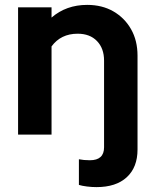

<svg xmlns="http://www.w3.org/2000/svg" viewBox="-20 -551 633 786"><path d="M375 215Q356 215 336 212.5Q316 210 303 206V101Q323 105 348 105Q406 105 406 52V-303Q406 -353 377 -383Q348 -413 298 -413Q229 -413 191 -361V0H54V-521H191V-479Q251 -531 337 -531Q398 -531 444 -504.5Q490 -478 516.5 -431.5Q543 -385 543 -323V61Q543 134 499 174.5Q455 215 375 215Z"/></svg>

Font: Red Hat Display
Style: Bold
Weight: 700
Designer: Pentagram, MCKL
Foundry: Pentagram, MCKL
Version: Version 1.023; ttfautohint (v1.8.3)